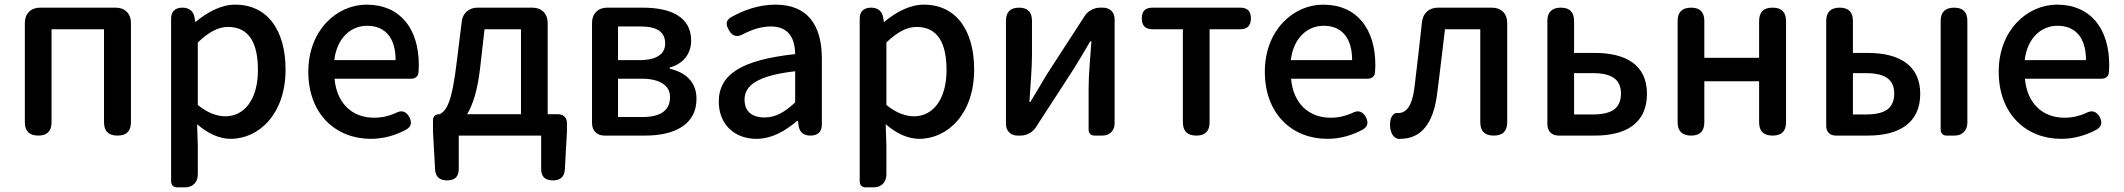

<svg xmlns="http://www.w3.org/2000/svg" viewBox="-20 -584 9147 827"><path d="M87 -275V-57C87 -19 107 0 145 0C183 0 202 -19 202 -57V-458H428V-58C428 -19 447 0 486 0C525 0 544 -19 544 -58V-486C544 -525 518 -551 479 -551H315H152C113 -551 87 -525 87 -486Z M717 -164V198C717 213 727 223 742 223H774H777C810 223 832 201 832 168V45L829 -49C875 -9 925 14 973 14C1097 14 1210 -95 1210 -284C1210 -454 1132 -564 993 -564C931 -564 871 -530 823 -490H821L818 -509C813 -537 794 -551 766 -551C735 -551 717 -535 717 -504ZM832 -333V-401C878 -445 919 -468 962 -468C1054 -468 1091 -397 1091 -282C1091 -154 1031 -83 951 -83C918 -83 875 -96 832 -132V-266Z M1688 -245H1752C1768 -245 1780 -255 1782 -268C1783 -279 1784 -291 1784 -304C1784 -459 1705 -564 1559 -564C1431 -564 1308 -454 1308 -275C1308 -93 1426 14 1577 14C1634 14 1686 -2 1730 -26C1752 -39 1755 -57 1743 -80C1729 -105 1709 -111 1684 -97C1655 -84 1625 -77 1591 -77C1496 -77 1430 -140 1421 -245H1599ZM1486 -325H1420C1431 -421 1492 -473 1561 -473C1641 -473 1684 -419 1684 -325H1552Z M2339 -321V-486C2339 -525 2313 -551 2274 -551H2157H2036C2000 -551 1973 -527 1969 -492L1947 -315C1927 -144 1904 -108 1874 -92H1871C1855 -92 1845 -82 1845 -66V-18L1854 146C1856 178 1874 193 1906 193C1939 193 1956 177 1956 144V0H2311V144C2311 177 2328 193 2361 193C2393 193 2411 178 2413 146L2422 -18V-54C2422 -77 2407 -92 2384 -92H2339ZM2224 -275V-92H2108H1992C2017 -133 2037 -196 2048 -291L2067 -458H2224Z M2530 -275V-54C2530 -21 2551 0 2584 0H2644H2759C2885 0 2980 -47 2980 -158C2980 -235 2929 -273 2865 -288V-293C2924 -310 2957 -353 2957 -409C2957 -512 2869 -551 2748 -551H2595C2556 -551 2530 -525 2530 -486ZM2819 -345C2801 -332 2774 -325 2734 -325H2642V-397V-470H2739C2814 -470 2845 -444 2845 -397C2845 -375 2837 -357 2819 -345ZM2836 -223C2856 -210 2866 -190 2866 -165C2866 -112 2829 -80 2749 -80H2642V-162V-245H2744C2785 -245 2816 -237 2836 -223Z M3520 -248V-331C3520 -478 3457 -564 3320 -564C3248 -564 3183 -540 3131 -511C3106 -497 3105 -480 3119 -455C3134 -428 3154 -422 3181 -437C3218 -456 3258 -470 3300 -470C3381 -470 3404 -414 3405 -351C3176 -326 3076 -265 3076 -146C3076 -49 3143 14 3238 14C3304 14 3363 -20 3413 -63H3417L3420 -42C3424 -14 3442 0 3471 0C3502 0 3520 -16 3520 -47V-165ZM3235 -232C3269 -252 3324 -268 3405 -277V-210V-143C3360 -101 3321 -78 3273 -78C3224 -78 3187 -100 3187 -155C3187 -186 3201 -211 3235 -232Z M3683 -164V198C3683 213 3693 223 3708 223H3740H3743C3776 223 3798 201 3798 168V45L3795 -49C3841 -9 3891 14 3939 14C4063 14 4176 -95 4176 -284C4176 -454 4098 -564 3959 -564C3897 -564 3837 -530 3789 -490H3787L3784 -509C3779 -537 3760 -551 3732 -551C3701 -551 3683 -535 3683 -504ZM3798 -333V-401C3844 -445 3885 -468 3928 -468C4020 -468 4057 -397 4057 -282C4057 -154 3997 -83 3917 -83C3884 -83 3841 -96 3798 -132V-266Z M4781 -275V-501C4781 -531 4761 -551 4731 -551H4718C4692 -551 4666 -537 4652 -515L4488 -262C4469 -229 4438 -178 4418 -145H4414C4418 -215 4425 -288 4425 -345V-495C4425 -532 4406 -551 4369 -551C4332 -551 4313 -532 4313 -495V-50C4313 -20 4333 0 4363 0H4376C4402 0 4428 -14 4442 -36L4606 -289C4626 -321 4656 -372 4676 -406H4681C4676 -335 4669 -262 4669 -205V-25C4669 -10 4679 0 4694 0H4725H4728C4760 0 4781 -21 4781 -53Z M5075 -229V-57C5075 -19 5095 0 5133 0C5171 0 5190 -19 5190 -57V-458H5322C5353 -458 5368 -474 5368 -505C5368 -536 5353 -551 5322 -551H5133H4944C4913 -551 4898 -536 4898 -505C4898 -474 4913 -458 4944 -458H5075Z M5808 -245H5872C5888 -245 5900 -255 5902 -268C5903 -279 5904 -291 5904 -304C5904 -459 5825 -564 5679 -564C5551 -564 5428 -454 5428 -275C5428 -93 5546 14 5697 14C5754 14 5806 -2 5850 -26C5872 -39 5875 -57 5863 -80C5849 -105 5829 -111 5804 -97C5775 -84 5745 -77 5711 -77C5616 -77 5550 -140 5541 -245H5719ZM5606 -325H5540C5551 -421 5612 -473 5681 -473C5761 -473 5804 -419 5804 -325H5672Z M6472 -275V-486C6472 -525 6446 -551 6407 -551H6292H6173C6136 -551 6109 -527 6105 -490C6094 -394 6084 -298 6072 -203C6062 -128 6038 -97 6002 -97C6001 -97 6000 -97 6000 -97C5984 -100 5972 -82 5969 -66C5963 -35 5971 7 6002 14C6005 14 6008 14 6011 14C6100 14 6152 -50 6169 -172C6182 -268 6192 -363 6204 -458H6356V-58C6356 -19 6375 0 6414 0C6453 0 6472 -19 6472 -58V-275Z M6645 -275V-48C6645 -19 6664 0 6693 0H6747H6850C6982 0 7074 -52 7074 -180C7074 -305 6982 -356 6850 -356H6760V-494C6760 -532 6741 -551 6703 -551C6665 -551 6645 -532 6645 -494ZM6932 -112C6912 -98 6882 -91 6841 -91H6760V-180V-269H6841C6923 -269 6962 -241 6962 -181C6962 -150 6952 -127 6932 -112Z M7673 -275V-493C7673 -532 7654 -551 7615 -551C7576 -551 7557 -532 7557 -493V-335H7321V-494C7321 -532 7302 -551 7264 -551C7226 -551 7206 -532 7206 -494V-57C7206 -19 7226 0 7264 0C7302 0 7321 -19 7321 -57V-234H7439H7557V-58C7557 -19 7576 0 7615 0C7654 0 7673 -19 7673 -58V-275Z M7846 -275V-42C7846 -16 7862 0 7888 0H7936H8026C8157 0 8251 -52 8251 -180C8251 -305 8157 -356 8026 -356H7961V-494C7961 -532 7942 -551 7904 -551C7866 -551 7846 -532 7846 -494ZM8109 -112C8089 -98 8059 -91 8017 -91H7961V-180V-269H8017C8100 -269 8139 -241 8139 -181C8139 -150 8129 -127 8109 -112ZM8454 -275V-494C8454 -532 8435 -551 8397 -551C8359 -551 8339 -532 8339 -494V-25C8339 -10 8349 0 8364 0H8396H8399C8432 0 8454 -22 8454 -55Z M8969 -245H9033C9049 -245 9061 -255 9063 -268C9064 -279 9065 -291 9065 -304C9065 -459 8986 -564 8840 -564C8712 -564 8589 -454 8589 -275C8589 -93 8707 14 8858 14C8915 14 8967 -2 9011 -26C9033 -39 9036 -57 9024 -80C9010 -105 8990 -111 8965 -97C8936 -84 8906 -77 8872 -77C8777 -77 8711 -140 8702 -245H8880ZM8767 -325H8701C8712 -421 8773 -473 8842 -473C8922 -473 8965 -419 8965 -325H8833Z"/></svg>

Font: GenSenRounded2 TW M
Style: Regular
Weight: 500
Version: Version 2.100;PS 2.1;hotconv 16.6.51;makeotf.lib2.5.65220 DE